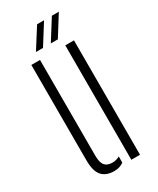

<svg xmlns="http://www.w3.org/2000/svg" viewBox="-193 -806 717 872"><g transform="rotate(-30 165.0 -370.5)"><path d="M48.5 -100.5V-600H94V-98Q94 -62.5 106.5 -47Q119 -31.5 146.5 -31.5Q166 -31.5 184.5 -41.5V-9.5Q163.5 6 135 6Q91.5 6 70 -18.8Q48.5 -43.5 48.5 -100.5ZM226.5 0V-600H272V0ZM96 -640.5 163.5 -747H200L133 -640.5ZM174 -640.5 241 -747H277.5L211 -640.5Z"/></g></svg>

Font: Big Shoulders Stencil Display Light
Style: Regular
Weight: 300
Designer: Patric King
Foundry: XO Type Co
Version: Version 1.000